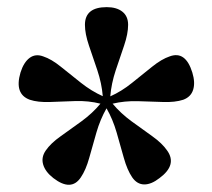

<svg xmlns="http://www.w3.org/2000/svg" viewBox="-20 -793 594 538"><path d="M206.5 -296Q179.5 -255.5 129.5 -294Q107 -311.5 101 -331.8Q95 -352 108 -371Q122 -391.5 150 -411.2Q178 -431 208.5 -453.2Q239 -475.5 261.5 -502.5Q228 -511 190.8 -509.8Q153.5 -508.5 119.8 -507.2Q86 -506 63.5 -513.5Q19.5 -529.5 37.5 -590Q46.5 -618.5 63 -630.8Q79.5 -643 101 -635Q124 -627.5 150.5 -606Q177 -584.5 206.8 -561Q236.5 -537.5 268 -523.5Q265 -559.5 252.8 -596Q240.5 -632.5 229.2 -665.5Q218 -698.5 218 -723.5Q218 -773 279 -773Q307 -773 323 -760.2Q339 -747.5 339 -723.5Q339 -698.5 327.8 -665.5Q316.5 -632.5 304.2 -595.8Q292 -559 289 -523Q320.5 -537 350 -560.8Q379.5 -584.5 406.2 -606Q433 -627.5 455.5 -635Q500 -651.5 519 -589.5Q527.5 -561.5 521.2 -541.5Q515 -521.5 493.5 -513.5Q470.5 -506 436.8 -507.2Q403 -508.5 366 -509.5Q329 -510.5 295.5 -502.5Q318 -475.5 348.5 -453.2Q379 -431 406.8 -411.2Q434.5 -391.5 448.5 -371Q477 -331 427 -294Q404 -276 384 -276.2Q364 -276.5 350.5 -296Q336.5 -316.5 327 -350.5Q317.5 -384.5 306.8 -421.8Q296 -459 278.5 -489.5Q261 -459 250.2 -421.8Q239.5 -384.5 230 -350.5Q220.5 -316.5 206.5 -296Z"/></svg>

Font: Fraunces 144pt S100 SemiBold
Style: Regular
Weight: 600
Version: Version 1.000; ttfautohint (v1.8.3)